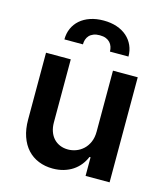

<svg xmlns="http://www.w3.org/2000/svg" viewBox="-115 -866 839 963"><g transform="rotate(15 304.0 -384.5)"><path d="M413.7 -545.5H542.3V0H417.6V-96.9H411.9Q402.7 -74.2 387.4 -55Q372.2 -35.9 351.4 -22Q330.6 -8.2 304.5 -0.5Q278.4 7.1 247.9 7.1Q207.7 7.1 174.2 -6.6Q140.6 -20.2 116.7 -46.3Q92.7 -72.4 79.4 -110.8Q66.1 -149.1 66.1 -198.2V-545.5H194.6V-218Q194.6 -192.1 202.1 -171.2Q209.5 -150.2 223 -135.7Q236.5 -121.1 255.5 -113.1Q274.5 -105.1 297.6 -105.1Q318.9 -105.1 339.7 -112.9Q360.4 -120.7 377 -136.2Q393.5 -151.6 403.6 -174.9Q413.7 -198.2 413.7 -229.4ZM137.8 -633.9Q137.8 -665.1 149.3 -691.2Q160.9 -717.3 182.5 -736.3Q204.2 -755.3 235.1 -765.8Q266 -776.3 304.3 -776.3Q342.7 -776.3 373.4 -765.8Q404.1 -755.3 425.6 -736.3Q447.1 -717.3 458.8 -691.2Q470.5 -665.1 470.5 -633.9H374.3Q374.3 -647 370.2 -659.1Q366.1 -671.2 357.8 -680.2Q349.4 -689.3 336.3 -694.6Q323.2 -699.9 304.3 -699.9Q285.2 -699.9 271.7 -694.4Q258.2 -688.9 249.8 -679.7Q241.5 -670.5 237.7 -658.6Q234 -646.7 234 -633.9Z"/></g></svg>

Font: Interop SemBd
Style: Regular
Weight: 600
Designer: Rasmus Andersson, Google, Jang Haemin
Foundry: jhaemin
Version: Version 1.008